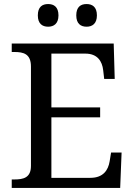

<svg xmlns="http://www.w3.org/2000/svg" viewBox="-20 -929 663 949"><path d="M408 -797C436 -797 459 -812 459 -853C459 -895 436 -909 408 -909C379 -909 357 -895 357 -853C357 -812 379 -797 408 -797ZM218 -797C246 -797 269 -812 269 -853C269 -895 246 -909 218 -909C189 -909 167 -895 167 -853C167 -812 189 -797 218 -797ZM38 0H574L581 -175H529L522 -132C515 -88 490 -50 427 -50H234V-349H475V-398H234V-664H402C462 -664 485 -626 490 -582L495 -539H547L542 -714H38V-672H51C96 -672 133 -663 133 -600V-109C133 -50 95 -42 51 -42H38Z"/></svg>

Font: Noto Serif
Style: Regular
Weight: 400
Designer: Monotype Design Team
Foundry: Monotype Imaging Inc.
Version: Version 2.015